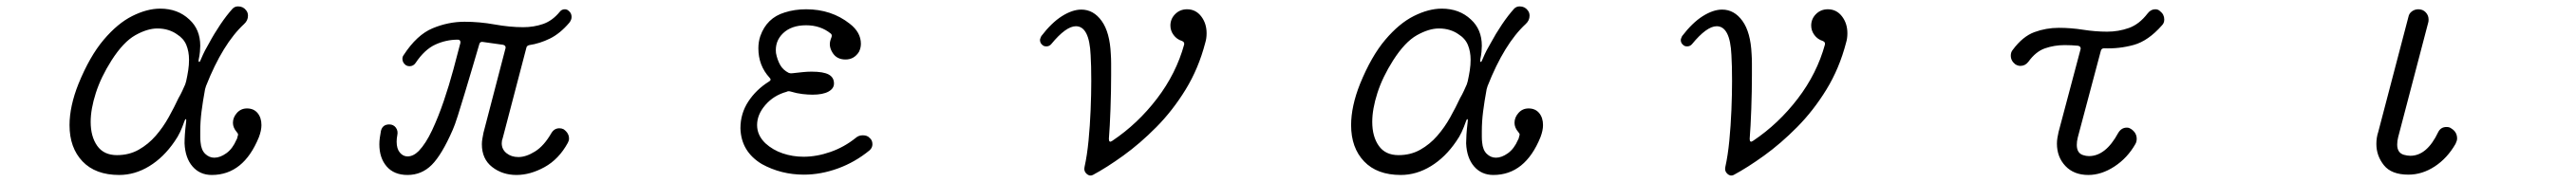

<svg xmlns="http://www.w3.org/2000/svg" viewBox="-20 -535 8040 569"><path d="M352 12Q278 12 237.5 -30.5Q197 -73 197 -144Q197 -173 204 -205.5Q211 -238 225 -273Q260 -359 303.5 -410.5Q347 -462 393 -485Q439 -508 480 -508Q535 -508 571 -474Q605 -443 605 -392Q605 -384 604 -373Q603 -362 600 -348Q599 -342 601.5 -341.5Q604 -341 606 -347Q614 -366 620 -377.5Q626 -389 632 -399Q648 -429 667.5 -458Q687 -487 706 -508Q713 -515 723 -515Q739 -515 748 -503Q754 -496 754 -486Q754 -471 742 -460Q675 -398 623 -266L620 -256Q613 -218 609 -186.5Q605 -155 605 -124Q605 -116 605 -107Q605 -98 606 -90Q608 -66 620.5 -54Q633 -42 649 -42Q667 -42 686.5 -56Q706 -70 718 -98Q720 -101 720.5 -104Q721 -107 722 -110Q723 -112 723 -114Q723 -118 719 -122Q707 -136 707 -151Q707 -168 719.5 -182Q732 -196 751 -196Q772 -196 784 -181.5Q796 -167 796 -144Q796 -127 788 -106Q740 12 641 12Q604 12 581 -14.5Q558 -41 556 -87Q556 -99 557 -114.5Q558 -130 561 -155Q562 -162 560 -162.5Q558 -163 556 -157Q549 -137 542 -122Q535 -107 525 -93Q491 -43 446 -15.5Q401 12 352 12ZM345 -50Q383 -50 413 -67Q443 -84 466 -110.5Q489 -137 506.5 -168.5Q524 -200 537 -228Q544 -240 549 -251Q554 -262 558 -271L561 -281Q565 -299 567.5 -315.5Q570 -332 570 -348Q570 -374 561.5 -394.5Q553 -415 532 -428Q521 -436 505.5 -441Q490 -446 471 -446Q440 -446 402.5 -425Q365 -404 328 -346Q295 -294 279 -244Q263 -194 263 -154Q263 -108 283.5 -79Q304 -50 345 -50Z M1252 12Q1210 12 1187 -14.5Q1164 -41 1164 -84Q1164 -94 1165.5 -104.5Q1167 -115 1169 -126Q1174 -146 1195 -146Q1208 -146 1215.5 -136Q1223 -126 1220 -112Q1219 -107 1218.5 -102Q1218 -97 1218 -92Q1218 -70 1228 -58Q1238 -46 1252 -46Q1270 -46 1287 -63Q1309 -86 1328.5 -127.5Q1348 -169 1365 -219Q1382 -269 1395 -317.5Q1408 -366 1417 -401V-403Q1417 -411 1409 -411Q1372 -411 1338.5 -395.5Q1305 -380 1277 -338Q1270 -328 1258 -328Q1252 -328 1247 -331Q1236 -339 1236 -351Q1236 -358 1240 -363Q1281 -426 1330 -446.5Q1379 -467 1430 -467Q1477 -467 1524 -458.5Q1571 -450 1613 -450Q1646 -450 1675 -460Q1704 -470 1727 -498Q1733 -506 1743 -506Q1750 -506 1755 -501Q1764 -494 1764 -482Q1764 -473 1757 -464Q1728 -430 1696.5 -414.5Q1665 -399 1632 -394Q1624 -392 1623 -386L1549 -103Q1546 -96 1546 -87Q1546 -68 1561 -56Q1576 -44 1598 -44Q1622 -44 1650 -61.5Q1678 -79 1701 -119Q1710 -134 1726 -134Q1733 -134 1739 -131Q1756 -119 1756 -102Q1756 -98 1755 -95Q1754 -92 1752 -88Q1724 -37 1679.5 -12.5Q1635 12 1592 12Q1548 12 1516 -13Q1484 -38 1484 -84Q1484 -92 1485.5 -101Q1487 -110 1489 -120L1558 -385V-387Q1558 -393 1550 -395L1486 -404H1484Q1478 -404 1476 -397Q1467 -366 1455 -325.5Q1443 -285 1431 -245Q1419 -205 1409 -173.5Q1399 -142 1393 -129Q1359 -51 1327.5 -19.5Q1296 12 1252 12Z M2358 -22Q2293 -61 2291 -134Q2291 -180 2315.5 -217.5Q2340 -255 2380 -280Q2389 -285 2382 -292Q2347 -330 2347 -384Q2347 -404 2353 -422Q2373 -479 2429 -496Q2460 -506 2496 -506Q2575 -506 2632 -461Q2667 -434 2667 -398Q2667 -385 2661 -373Q2646 -349 2619 -349Q2591 -349 2578 -371Q2570 -384 2570 -397Q2570 -406 2575 -418Q2578 -426 2573 -430Q2541 -456 2496 -456Q2450 -456 2424 -431Q2398 -406 2402 -369Q2406 -348 2415 -332Q2424 -316 2442 -307Q2448 -305 2453 -306Q2471 -308 2485.5 -309.5Q2500 -311 2513 -311Q2550 -311 2566.5 -302Q2583 -293 2583 -274Q2583 -258 2565.5 -248.5Q2548 -239 2516 -239Q2502 -239 2484.5 -241Q2467 -243 2447 -249Q2440 -251 2435 -248Q2395 -237 2369 -207Q2343 -177 2343 -144Q2343 -112 2369 -87Q2392 -66 2423 -55.5Q2454 -45 2488 -45Q2529 -45 2572 -60Q2615 -75 2651 -104Q2660 -112 2673 -112Q2687 -112 2694 -104Q2703 -97 2703 -84Q2703 -73 2694 -65Q2649 -28 2595.5 -8.5Q2542 11 2489 11Q2418 11 2358 -22Z M3391 12Q3381 17 3371.5 8.5Q3362 0 3365 -13Q3373 -49 3377.5 -95.5Q3382 -142 3384 -191Q3386 -240 3386 -282Q3386 -306 3385.5 -326.5Q3385 -347 3384 -363Q3380 -453 3338 -453Q3307 -453 3261 -397Q3255 -390 3246 -390Q3238 -390 3234 -394Q3226 -400 3226 -410Q3226 -413 3227.5 -416Q3229 -419 3230 -422Q3262 -464 3294.5 -484.5Q3327 -505 3355 -505Q3393 -505 3418.5 -469.5Q3444 -434 3447 -366Q3448 -353 3448 -336Q3448 -319 3448 -300Q3448 -250 3446 -194Q3444 -138 3441 -101Q3441 -87 3452 -95Q3531 -148 3591 -226.5Q3651 -305 3676 -396V-399Q3676 -404 3669 -407Q3653 -412 3643 -425.5Q3633 -439 3633 -455Q3633 -476 3648 -491Q3663 -506 3685 -506Q3712 -506 3729 -484Q3746 -462 3746 -431Q3746 -415 3742 -402Q3721 -321 3680.5 -255Q3640 -189 3589 -137.5Q3538 -86 3486 -48.5Q3434 -11 3391 12Z M4352 12Q4278 12 4237.5 -30.5Q4197 -73 4197 -144Q4197 -173 4204 -205.5Q4211 -238 4225 -273Q4260 -359 4303.5 -410.5Q4347 -462 4393 -485Q4439 -508 4480 -508Q4535 -508 4571 -474Q4605 -443 4605 -392Q4605 -384 4604 -373Q4603 -362 4600 -348Q4599 -342 4601.5 -341.5Q4604 -341 4606 -347Q4614 -366 4620 -377.5Q4626 -389 4632 -399Q4648 -429 4667.5 -458Q4687 -487 4706 -508Q4713 -515 4723 -515Q4739 -515 4748 -503Q4754 -496 4754 -486Q4754 -471 4742 -460Q4675 -398 4623 -266L4620 -256Q4613 -218 4609 -186.5Q4605 -155 4605 -124Q4605 -116 4605 -107Q4605 -98 4606 -90Q4608 -66 4620.5 -54Q4633 -42 4649 -42Q4667 -42 4686.5 -56Q4706 -70 4718 -98Q4720 -101 4720.5 -104Q4721 -107 4722 -110Q4723 -112 4723 -114Q4723 -118 4719 -122Q4707 -136 4707 -151Q4707 -168 4719.5 -182Q4732 -196 4751 -196Q4772 -196 4784 -181.5Q4796 -167 4796 -144Q4796 -127 4788 -106Q4740 12 4641 12Q4604 12 4581 -14.5Q4558 -41 4556 -87Q4556 -99 4557 -114.5Q4558 -130 4561 -155Q4562 -162 4560 -162.5Q4558 -163 4556 -157Q4549 -137 4542 -122Q4535 -107 4525 -93Q4491 -43 4446 -15.5Q4401 12 4352 12ZM4345 -50Q4383 -50 4413 -67Q4443 -84 4466 -110.5Q4489 -137 4506.5 -168.5Q4524 -200 4537 -228Q4544 -240 4549 -251Q4554 -262 4558 -271L4561 -281Q4565 -299 4567.5 -315.5Q4570 -332 4570 -348Q4570 -374 4561.5 -394.5Q4553 -415 4532 -428Q4521 -436 4505.5 -441Q4490 -446 4471 -446Q4440 -446 4402.5 -425Q4365 -404 4328 -346Q4295 -294 4279 -244Q4263 -194 4263 -154Q4263 -108 4283.5 -79Q4304 -50 4345 -50Z M5391 12Q5381 17 5371.5 8.5Q5362 0 5365 -13Q5373 -49 5377.5 -95.5Q5382 -142 5384 -191Q5386 -240 5386 -282Q5386 -306 5385.5 -326.5Q5385 -347 5384 -363Q5380 -453 5338 -453Q5307 -453 5261 -397Q5255 -390 5246 -390Q5238 -390 5234 -394Q5226 -400 5226 -410Q5226 -413 5227.5 -416Q5229 -419 5230 -422Q5262 -464 5294.5 -484.5Q5327 -505 5355 -505Q5393 -505 5418.5 -469.5Q5444 -434 5447 -366Q5448 -353 5448 -336Q5448 -319 5448 -300Q5448 -250 5446 -194Q5444 -138 5441 -101Q5441 -87 5452 -95Q5531 -148 5591 -226.5Q5651 -305 5676 -396V-399Q5676 -404 5669 -407Q5653 -412 5643 -425.5Q5633 -439 5633 -455Q5633 -476 5648 -491Q5663 -506 5685 -506Q5712 -506 5729 -484Q5746 -462 5746 -431Q5746 -415 5742 -402Q5721 -321 5680.5 -255Q5640 -189 5589 -137.5Q5538 -86 5486 -48.5Q5434 -11 5391 12Z M6498 12Q6453 12 6426.5 -16Q6400 -44 6400 -86Q6400 -95 6401.5 -104Q6403 -113 6405 -122L6474 -382V-384Q6474 -390 6466 -392Q6456 -393 6445.5 -393.5Q6435 -394 6424 -394Q6392 -394 6363 -384Q6334 -374 6311 -342Q6301 -329 6286 -329Q6278 -329 6270 -334Q6256 -345 6256 -361Q6256 -372 6262 -379Q6293 -421 6329.5 -434.5Q6366 -448 6406 -448Q6444 -448 6482 -442Q6520 -436 6557 -436Q6592 -436 6624.5 -447.5Q6657 -459 6683 -493Q6693 -506 6707 -506Q6716 -506 6722 -500Q6735 -490 6735 -474Q6735 -463 6728 -456Q6685 -407 6639.5 -394.5Q6594 -382 6547 -384Q6539 -384 6537 -376L6465 -105Q6462 -93 6462 -82Q6462 -56 6482 -50Q6491 -47 6500 -47Q6552 -47 6591 -119Q6601 -136 6618 -136Q6622 -136 6625 -135Q6628 -134 6631 -132Q6649 -120 6649 -101Q6649 -92 6645 -85Q6620 -41 6579.5 -14.5Q6539 12 6498 12Z M7497 11Q7444 11 7420.5 -18.5Q7397 -48 7397 -85Q7397 -105 7403 -123L7497 -482Q7499 -493 7508 -499.5Q7517 -506 7528 -506Q7542 -506 7551 -496.5Q7560 -487 7560 -474Q7560 -468 7559 -465L7465 -106Q7462 -94 7462 -83Q7462 -57 7483 -51Q7494 -48 7503 -48Q7555 -48 7590 -122Q7598 -138 7616 -138Q7625 -138 7630 -134Q7649 -123 7649 -102Q7649 -95 7644 -85Q7618 -40 7579 -14.5Q7540 11 7497 11Z"/></svg>

Font: Kiwi Maru Light
Style: Regular
Weight: 300
Designer: Hiroki-Chan
Version: Version 1.100